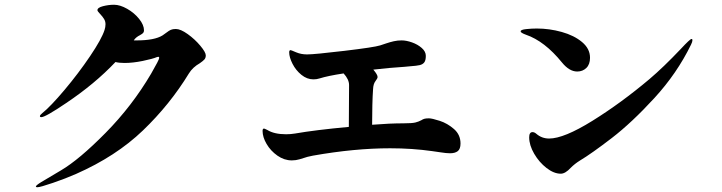

<svg xmlns="http://www.w3.org/2000/svg" viewBox="-20 -782 3040 808"><path d="M846 -549Q846 -538 840 -531.5Q834 -525 821 -516Q791 -499 775 -473Q695 -342 581.5 -233Q468 -124 300 -50Q257 -31 203 -12.5Q149 6 137 6Q131 6 131 3Q131 -2 154 -16Q160 -20 236.5 -65Q313 -110 424.5 -223Q536 -336 616 -472Q650 -531 650 -538Q650 -543 646 -543Q643 -543 641 -542Q622 -534 580.5 -525.5Q539 -517 504 -517Q481 -517 466 -521Q379 -429 258 -348Q171 -289 154 -289Q148 -289 148 -293Q148 -298 157 -305Q193 -334 251.5 -403.5Q310 -473 359 -545.5Q408 -618 420 -656Q424 -668 424 -680Q424 -692 418 -702Q412 -712 401 -723.5Q390 -735 390 -739Q390 -750 413.5 -756Q437 -762 460 -762Q485 -762 515 -745Q545 -728 565.5 -702.5Q586 -677 586 -654Q586 -647 582 -643Q578 -639 569 -634Q553 -626 545 -615L543 -612H556Q630 -612 664 -633Q672 -638 681.5 -645.5Q691 -653 699 -656.5Q707 -660 720 -660Q740 -660 770 -638.5Q800 -617 823 -589.5Q846 -562 846 -549Z M1918 -178Q1918 -155 1906.5 -146Q1895 -137 1874 -137Q1858 -137 1833.5 -141Q1809 -145 1799 -146Q1714 -158 1622 -158Q1472 -158 1297 -127Q1271 -122 1258 -117Q1255 -116 1240 -111.5Q1225 -107 1208 -107Q1176 -107 1147.5 -127Q1119 -147 1102 -176Q1085 -205 1085 -231Q1085 -241 1091 -241Q1093 -241 1105 -235Q1134 -217 1184 -217Q1203 -217 1221 -220Q1307 -235 1448 -248Q1449 -315 1449 -424Q1449 -448 1426 -473Q1360 -463 1325 -452Q1313 -448 1299 -448Q1272 -448 1248.5 -467Q1225 -486 1211 -513.5Q1197 -541 1197 -562Q1197 -571 1203 -571Q1205 -571 1226 -562Q1247 -553 1272 -553Q1303 -553 1429 -568Q1555 -583 1580 -591Q1589 -594 1605.5 -599.5Q1622 -605 1637.5 -608.5Q1653 -612 1670 -612Q1690 -612 1714 -603.5Q1738 -595 1755 -580Q1772 -565 1772 -547Q1772 -528 1765.5 -519.5Q1759 -511 1746.5 -508Q1734 -505 1705 -503L1684 -501Q1621 -497 1551 -489Q1569 -468 1569 -458Q1569 -452 1560 -440.5Q1551 -429 1550 -407Q1548 -380 1547 -339Q1546 -298 1546 -257Q1621 -263 1678 -263Q1714 -263 1728 -266.5Q1742 -270 1753 -276Q1759 -280 1765.5 -282Q1772 -284 1785 -284Q1798 -284 1830.5 -273.5Q1863 -263 1890.5 -239Q1918 -215 1918 -178Z M2345 -519Q2272 -609 2193 -636Q2171 -644 2171 -650Q2171 -657 2194 -659.5Q2217 -662 2239 -662Q2292 -662 2344 -647.5Q2396 -633 2429.5 -605Q2463 -577 2463 -539Q2463 -511 2447.5 -496Q2432 -481 2409 -481Q2376 -481 2345 -519ZM2207 -204Q2207 -226 2221 -226Q2229 -226 2237 -219Q2260 -199 2291 -199Q2353 -199 2473 -273.5Q2593 -348 2713 -449Q2772 -499 2845 -576Q2884 -618 2890 -618Q2894 -618 2894 -613Q2894 -606 2888 -594Q2829 -473 2734 -369.5Q2639 -266 2554.5 -201Q2470 -136 2420 -106Q2399 -93 2382 -76Q2359 -51 2340 -51Q2311 -51 2280 -75Q2249 -99 2228 -135Q2207 -171 2207 -204Z"/></svg>

Font: Shippori Antique
Style: Regular
Weight: 400
Designer: FONTDASU
Foundry: FONTDASU / Google Inc. / but / Adobe
Version: Version 2.001